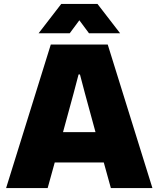

<svg xmlns="http://www.w3.org/2000/svg" viewBox="-20 -955 806 975"><path d="M238 -729H527L754 0H543L507 -130H258L222 0H11ZM465 -284 411 -482 386 -577H379L354 -482L300 -284ZM291 -935H475L590 -786H432L383 -852L334 -786H176Z"/></svg>

Font: Mona Sans Black
Style: Regular
Weight: 900
Designer: Deni Anggara
Foundry: GitHub
Version: Version 2.000